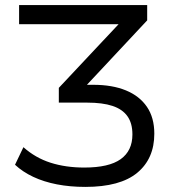

<svg xmlns="http://www.w3.org/2000/svg" viewBox="-20 -725 695 754"><path d="M315 9Q255 9 203.5 -1Q152 -11 110.5 -30.5Q69 -50 39 -78L72 -147Q119 -105 178.5 -86Q238 -67 311 -67Q408 -67 454 -100Q500 -133 500 -197Q500 -241 480.5 -268.5Q461 -296 422 -309Q383 -322 322 -322H211V-380L472 -658L474 -630H55V-705H558V-645L299 -368L283 -392H346Q421 -392 474.5 -370Q528 -348 557 -305.5Q586 -263 586 -200Q586 -102 519 -46.5Q452 9 315 9Z"/></svg>

Font: Nunito Sans 10pt
Style: Regular
Weight: 400
Designer: Vernon Adams
Foundry: Vernon Adams
Version: Version 3.101;gftools[0.9.27]